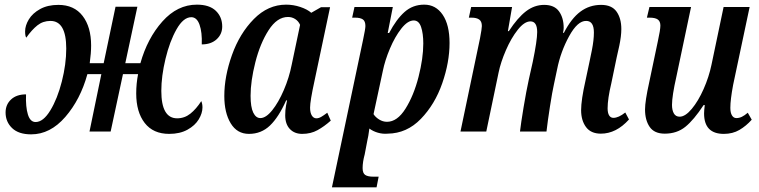

<svg xmlns="http://www.w3.org/2000/svg" viewBox="-20 -566 3265 826"><path d="M566 -164Q566 -206 574 -247H509L456 0H365L416 -247H356Q326 -138 261 -63Q196 12 114 12Q60 12 32 -15Q4 -42 4 -82Q4 -116 27.5 -138Q51 -160 92 -160Q90 -106 100 -73.5Q110 -41 133 -41Q166 -41 196.5 -91Q227 -141 246 -215.5Q265 -290 265 -357Q265 -476 197 -476Q165 -476 141 -457Q117 -438 93 -404Q88 -411 88 -431Q88 -456 104 -482.5Q120 -509 152.5 -527Q185 -545 231 -545Q299 -545 335.5 -497.5Q372 -450 372 -370Q372 -338 366 -294H426L477 -537H571L519 -294H584Q614 -401 678.5 -473.5Q743 -546 827 -546Q881 -546 908.5 -519.5Q936 -493 936 -452Q936 -419 912 -397Q888 -375 848 -375Q850 -427 838.5 -459.5Q827 -492 803 -492Q769 -492 739.5 -440Q710 -388 692 -313Q674 -238 674 -175Q674 -57 742 -57Q774 -57 799 -77Q824 -97 846 -131Q851 -119 851 -104Q851 -79 835 -52.5Q819 -26 786.5 -8Q754 10 708 10Q639 10 602.5 -37Q566 -84 566 -164Z M945 -153Q945 -237 978 -329.5Q1011 -422 1072 -484Q1133 -546 1211 -546Q1242 -546 1272 -536Q1302 -526 1319 -511L1361 -535H1400L1333 -218Q1314 -131 1314 -103Q1314 -81 1321.5 -69Q1329 -57 1341 -57Q1351 -57 1361.5 -63Q1372 -69 1388 -81L1403 -47Q1375 -22 1346 -6Q1317 10 1280 10Q1247 10 1227 -11Q1207 -32 1207 -70Q1207 -93 1210.5 -111.5Q1214 -130 1215 -134H1211Q1179 -62 1141.5 -26Q1104 10 1051 10Q1000 10 972.5 -35.5Q945 -81 945 -153ZM1235 -288 1271 -459Q1264 -475 1250 -484Q1236 -493 1219 -493Q1172 -493 1135.5 -436Q1099 -379 1078.5 -298Q1058 -217 1058 -154Q1058 -105 1069.5 -81.5Q1081 -58 1100 -58Q1124 -58 1151 -91.5Q1178 -125 1201 -178.5Q1224 -232 1235 -288Z M1542 -395Q1552 -442 1552 -454Q1552 -475 1541 -482.5Q1530 -490 1508 -490H1495L1505 -536H1670L1648 -424H1654Q1685 -483 1720.5 -514.5Q1756 -546 1805 -546Q1855 -546 1884.5 -502.5Q1914 -459 1914 -381Q1914 -298 1882.5 -207.5Q1851 -117 1790.5 -54.5Q1730 8 1648 9Q1627 11 1606 5Q1585 -1 1569 -13Q1568 -9 1566.5 4.5Q1565 18 1561 35L1549 98Q1540 131 1540 157Q1540 179 1551 186.5Q1562 194 1585 194H1609L1600 240H1408ZM1801 -379Q1801 -422 1791.5 -450Q1782 -478 1760 -478Q1734 -478 1706.5 -443Q1679 -408 1657.5 -357Q1636 -306 1627 -261L1587 -75Q1595 -62 1611 -52Q1627 -42 1645 -42Q1689 -42 1724.5 -98.5Q1760 -155 1780.5 -235Q1801 -315 1801 -379Z M2480 -92Q2480 -136 2499 -220L2516 -300Q2518 -308 2526.5 -351Q2535 -394 2535 -426Q2535 -476 2502 -476Q2465 -477 2428.5 -410.5Q2392 -344 2377 -269L2363 -203Q2356 -172 2346 -108Q2336 -44 2331 0H2217Q2221 -35 2232.5 -104.5Q2244 -174 2255 -224L2272 -300Q2291 -392 2291 -428Q2291 -474 2262 -474Q2236 -474 2207.5 -438Q2179 -402 2156.5 -350Q2134 -298 2125 -254L2072 0H1961L2045 -401Q2053 -443 2053 -454Q2053 -474 2041.5 -482Q2030 -490 2009 -490H1997L2007 -536H2183L2165 -432H2169Q2207 -490 2243 -517.5Q2279 -545 2321 -545Q2365 -545 2385 -517Q2405 -489 2405 -446Q2405 -436 2402 -425H2406Q2438 -487 2477 -516Q2516 -545 2566 -545Q2612 -545 2632.5 -516Q2653 -487 2653 -441Q2653 -410 2644 -368Q2635 -326 2633 -319L2610 -208Q2594 -141 2594 -100Q2594 -80 2600.5 -69.5Q2607 -59 2619 -59Q2641 -59 2670 -82L2686 -52Q2631 9 2565 9Q2522 9 2501 -19.5Q2480 -48 2480 -92Z M3009 -78Q3009 -90 3012 -114H3007Q2965 -50 2928.5 -20.5Q2892 9 2840 9Q2795 9 2775 -20Q2755 -49 2755 -95Q2755 -131 2773 -212L2810 -388Q2821 -438 2821 -456Q2821 -474 2810 -482Q2799 -490 2775 -490H2763L2774 -536H2953L2890 -237Q2871 -153 2871 -115Q2871 -92 2879 -78Q2887 -64 2904 -64Q2928 -64 2956 -97.5Q2984 -131 3007 -183Q3030 -235 3041 -288L3093 -536H3205L3134 -201Q3122 -137 3122 -102Q3122 -81 3129 -69.5Q3136 -58 3148 -58Q3160 -58 3171.5 -63.5Q3183 -69 3197 -81L3214 -51Q3190 -24 3161 -7Q3132 10 3094 10Q3009 10 3009 -78Z"/></svg>

Font: Noto Serif CondSemiBold
Style: Italic
Weight: 600
Width: 3
Italic angle: -12°
Designer: Monotype Design Team
Foundry: Monotype Imaging Inc.
Version: Version 1.001